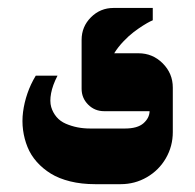

<svg xmlns="http://www.w3.org/2000/svg" viewBox="-20 -366 491 483"><path d="M219 97.3H283.7Q319.3 97.3 349.5 79.8Q379.7 62.3 397.2 32.2Q414.7 2 414.7 -33.7V-145.7Q414.7 -181.3 389.3 -206.7Q364 -232 328.3 -232H267.3Q277 -247.7 290.5 -261.8Q304 -276 316.3 -285.3Q328.7 -294.7 339.8 -301.7Q351 -308.7 357.7 -312L364.3 -315V-346H265.7Q232.3 -346 208.8 -322.5Q185.3 -299 185.3 -265.7V-142.7Q185.3 -119.3 201.8 -102.8Q218.3 -86.3 242 -86.3H356.3Q356 -69.3 341 -56Q326 -42.7 294.3 -42.7H207Q190 -42.7 174.8 -45.7Q159.7 -48.7 145.5 -54.8Q131.3 -61 122.2 -71.8Q113 -82.7 108.8 -96.8Q104.7 -111 108.5 -131.3Q112.3 -151.7 124.7 -175.7H70Q57 -154.3 49 -131Q41 -107.7 38 -84.5Q35 -61.3 38 -38.8Q41 -16.3 49.2 3.8Q57.3 24 72.5 41.2Q87.7 58.3 108 70.8Q128.3 83.3 156.7 90.3Q185 97.3 219 97.3Z"/></svg>

Font: Jomhuria
Style: Regular
Weight: 400
Designer: Arabic design by Kourosh Beigpour, Latin design by Eben Sorkin, engineering by Lasse Fister and Khaled Hosney
Version: Version 1.0010